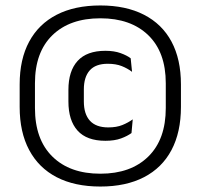

<svg xmlns="http://www.w3.org/2000/svg" viewBox="-20 -671 734 703"><path d="M347.5 12Q253.5 12 187.5 -22.2Q121.5 -56.5 86.8 -121.8Q52 -187 52 -279.5V-362Q52 -454 86.8 -518.5Q121.5 -583 187.5 -617Q253.5 -651 347.5 -651Q441 -651 507.2 -617Q573.5 -583 608 -518.5Q642.5 -454 642.5 -362V-279.5Q642.5 -187 608 -121.8Q573.5 -56.5 507.2 -22.2Q441 12 347.5 12ZM366 -155.5Q297.5 -155.5 264 -192.8Q230.5 -230 230.5 -299.5V-342Q230.5 -411 264.2 -448Q298 -485 366 -485Q398 -485 421.5 -476.5Q445 -468 458.5 -457.5L463.5 -408Q447 -420.5 425.8 -429Q404.5 -437.5 374.5 -437.5Q330 -437.5 308.5 -413.2Q287 -389 287 -343.5V-299.5Q287 -253.5 309.2 -229Q331.5 -204.5 376.5 -204.5Q406.5 -204.5 428 -213.2Q449.5 -222 466 -234L461.5 -184Q447 -173 423.2 -164.2Q399.5 -155.5 366 -155.5ZM347.5 -35Q459 -35 523 -97.8Q587 -160.5 587 -275.5V-366Q587 -480 523 -542Q459 -604 347.5 -604Q235.5 -604 171.8 -542Q108 -480 108 -366V-275.5Q108 -160.5 171.8 -97.8Q235.5 -35 347.5 -35Z"/></svg>

Font: Anek Telugu Medium
Style: Regular
Weight: 400
Version: Version 1.003